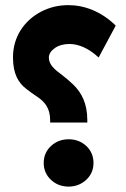

<svg xmlns="http://www.w3.org/2000/svg" viewBox="-20 -709 480 729"><path d="M29.3 -491.2C29.3 -427.2 50.8 -394 79.1 -372.1C93.3 -360.8 106.9 -351.1 121.1 -341.8C148.9 -323.2 170.4 -299.3 170.4 -252.4V-243.7H311.5V-253.4C311.5 -315.9 289.6 -356.4 260.3 -385.7C245.6 -399.9 231 -412.6 216.8 -423.3C187.5 -444.8 165.5 -463.4 165.5 -490.2C165.5 -503.4 172.9 -515.6 188 -526.4C202.6 -536.6 221.2 -542 243.7 -542C276.4 -542 315.4 -527.3 354.5 -490.7L419.4 -611.8C364.3 -666 299.8 -689.5 239.7 -689.5C202.1 -689.5 167.5 -681.2 135.7 -664.6C71.8 -630.9 29.3 -569.3 29.3 -491.2ZM146 -90.3C146 -64.5 155.3 -43.5 173.3 -26.4C191.4 -9.3 213.9 -0.5 240.7 -0.5C266.6 -0.5 289.1 -9.3 307.6 -26.4C325.7 -43.5 335 -64.5 335 -90.3C335 -116.2 325.7 -137.7 307.6 -154.8C289.1 -171.9 266.6 -180.2 240.7 -180.2C214.8 -180.2 192.4 -171.9 173.8 -154.8C155.3 -137.7 146 -116.2 146 -90.3Z"/></svg>

Font: Vazirmatn Black
Style: Regular
Weight: 900
Designer: Saber Rastikerdar
Foundry: Saber Rastikerdar
Version: Version 33.003